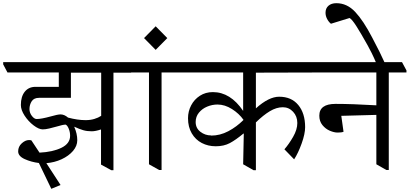

<svg xmlns="http://www.w3.org/2000/svg" viewBox="-51 -1035 2571 1205"><path d="M772 -592V-579H661V33H647L583 -2V-222H581Q548 -211 524 -211Q495 -211 471 -218Q447 -225 417 -239H415Q434 -196 434 -155Q434 -119 407 -87.5Q380 -56 335.5 -35.5Q291 -15 240 -11L329 126L271 150L193 -12Q145 -18 104 -36.5Q63 -55 63 -85Q63 -115 85.5 -135.5Q108 -156 131 -156Q140 -156 146 -154L197 -77Q280 -81 334.5 -107.5Q389 -134 389 -183Q389 -206 380.5 -227Q372 -248 361 -253Q345 -253 302 -240Q281 -234 257.5 -228.5Q234 -223 217 -223Q193 -223 160 -248Q127 -273 103.5 -309Q80 -345 80 -376Q80 -429 104.5 -459.5Q129 -490 172 -490H318V-580H-4L-31 -631V-645H746ZM487 -281Q516 -281 541 -288.5Q566 -296 584 -308V-579H394V-421H194Q162 -421 148 -399.5Q134 -378 134 -350Q134 -327 149 -307.5Q164 -288 179 -288Q208 -288 266 -304Q311 -317 329 -317Q353 -317 376 -297Q436 -281 486 -281Z M1074 -593V-580H963V32H948L884 -4V-580H769L742 -631V-645H1046Z M999 -796 926 -722 853 -796 926 -870Z M1555 -579V-355Q1636 -428 1701 -428Q1778 -428 1821 -376Q1864 -324 1864 -237Q1864 -195 1842 -134Q1820 -73 1795 -35L1734 -98Q1762 -130 1788.5 -176Q1815 -222 1815 -263Q1815 -305 1788.5 -333.5Q1762 -362 1724 -362Q1684 -362 1642.5 -337Q1601 -312 1555 -267V33H1540L1475 -4L1479 -196L1477 -197Q1429 -157 1391.5 -137Q1354 -117 1303 -117Q1255 -117 1215.5 -137.5Q1176 -158 1152.5 -198Q1129 -238 1129 -293Q1129 -336 1148.5 -373.5Q1168 -411 1203.5 -434Q1239 -457 1285 -457Q1395 -457 1475 -339V-580H1070L1043 -631V-645H1887L1915 -593V-580ZM1274 -184Q1330 -184 1382 -211.5Q1434 -239 1477 -282V-283Q1450 -322 1405 -350.5Q1360 -379 1314 -379Q1281 -379 1249.5 -366Q1218 -353 1197.5 -328Q1177 -303 1177 -269Q1177 -231 1206.5 -208Q1236 -185 1274 -185Z M2500 -593V-580H2389V32H2374L2311 -4V-314L2091 -308L2105 -208Q2093 -203 2068 -203Q2046 -203 2019 -214.5Q1992 -226 1972.5 -250Q1953 -274 1953 -309Q1953 -383 2055 -383Q2158 -383 2311 -374V-580H1911L1884 -631V-645H2472Z M2285 -799Q2338 -699 2363 -642H2309Q2297 -671 2282 -701.5Q2267 -732 2256 -751Q2213 -828 2185.5 -871Q2158 -914 2143 -922L2026 -886Q2012 -897 2002 -916Q1992 -935 1992 -955Q1992 -983 2010.5 -999Q2029 -1015 2060 -1015Q2127 -1015 2178.5 -960Q2230 -905 2285 -799Z"/></svg>

Font: Martel
Style: Regular
Weight: 400
Designer: Dan Reynolds
Foundry: Dan Reynolds
Version: Version 1.001; ttfautohint (v1.1) -l 5 -r 5 -G 72 -x 0 -D la